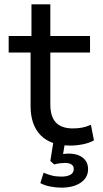

<svg xmlns="http://www.w3.org/2000/svg" viewBox="-20 -662 474 885"><path d="M304 9Q214 9 167.5 -38.5Q121 -86 121 -173V-420H20V-496H125V-642H212V-496H395V-420H212V-181Q212 -124 238 -97Q264 -70 316 -70Q339 -70 359.5 -74Q380 -78 399 -87L413 -15Q392 -3 362.5 3Q333 9 304 9ZM263 203Q237 203 210.5 197.5Q184 192 166 182L181 134Q200 142 218.5 147Q237 152 263 152Q289 152 304.5 143.5Q320 135 320 117Q320 103 309.5 96Q299 89 280 89Q271 89 257.5 90.5Q244 92 230 96L212 80L227 -14H281L268 65L243 54Q255 50 269.5 48Q284 46 298 46Q322 46 341.5 53.5Q361 61 373.5 77Q386 93 386 118Q386 145 370 164Q354 183 326.5 193Q299 203 263 203Z"/></svg>

Font: Nunito Sans 7pt
Style: Regular
Weight: 400
Designer: Vernon Adams
Foundry: Vernon Adams
Version: Version 3.101;gftools[0.9.27]